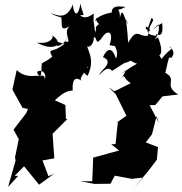

<svg xmlns="http://www.w3.org/2000/svg" viewBox="-20 -921 969 1022"><path d="M58 15 108 -36 188 62 269 3 238 17 206 -67 269 -78 260 -209 339 -288H331L328 -362L272 -387C317 -429 339 -438 367 -439C364 -489 375 -520 415 -490C397 -505 431 -530 447 -567C456 -551 391 -558 446 -517C492 -612 439 -657 438 -700C427 -659 478 -661 480 -724C501 -722 484 -663 532 -733C561 -766 585 -742 563 -681C622 -666 578 -689 585 -692C578 -689 618 -653 597 -609C579 -669 552 -669 528 -617C596 -589 504 -539 510 -523C561 -581 574 -542 577 -544C695 -618 607 -567 677 -598C720 -565 733 -608 626 -528C637 -535 672 -576 624 -500C649 -534 631 -506 676 -478C558 -422 605 -431 560 -455L596 -420L653 -305L605 -271L608 -278L595 -154L572 -153L614 -120L476 -82L471 44H409L483 58L568 57L591 14L682 31L742 24L691 81L768 -9L815 -71L821 -138L756 -163L789 -206L813 -302L827 -265L761 -390L709 -350L746 -360L807 -362L845 -408L929 -418C845 -467 929 -498 860 -533C882 -628 877 -618 891 -612C934 -662 846 -685 887 -670C905 -655 879 -666 825 -587C870 -584 808 -662 796 -644C836 -598 854 -644 821 -722C762 -686 835 -706 825 -792C756 -732 819 -786 843 -798C856 -690 795 -761 813 -730C747 -738 762 -756 786 -825C815 -815 761 -781 780 -753C721 -776 789 -804 767 -731C718 -722 711 -779 662 -693C655 -826 639 -837 663 -792C641 -812 634 -897 618 -826C621 -903 572 -844 648 -884C635 -884 568 -902 575 -847C604 -866 498 -843 486 -810C528 -819 471 -847 502 -797C526 -790 455 -788 515 -732C526 -767 486 -781 487 -744C476 -839 477 -783 479 -849C404 -792 396 -879 389 -840C442 -842 424 -829 408 -901C397 -829 372 -837 368 -897C333 -814 289 -839 249 -851C295 -822 357 -822 306 -832C313 -786 296 -751 351 -781C310 -749 371 -683 328 -701C352 -751 333 -684 285 -676C284 -690 266 -647 176 -694C263 -683 270 -736 253 -737C313 -694 257 -704 323 -688C257 -632 232 -672 258 -619C182 -559 210 -620 197 -514C137 -552 240 -562 218 -497C225 -550 138 -481 69 -548L46 -444L100 -347L129 -341L119 -318L52 -231L80 -180L60 -84L63 -66L23 74L77 15Z"/></svg>

Font: Hussar Lance
Style: Italic
Weight: 700
Foundry: Cannot Into Space Fonts, PlusOne Fonts
Version: Version 2.27